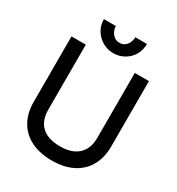

<svg xmlns="http://www.w3.org/2000/svg" viewBox="-203 -991 1041 1127"><g transform="rotate(30 317.5 -427.0)"><path d="M318 9Q238 9 179 -19.5Q120 -48 87.5 -103.5Q55 -159 55 -238V-680H152V-239Q152 -189 171.5 -155Q191 -121 228.5 -104Q266 -87 318 -87Q372 -87 408.5 -104.5Q445 -122 464.5 -156Q484 -190 484 -239V-680H580V-238Q580 -159 547.5 -103.5Q515 -48 456.5 -19.5Q398 9 318 9ZM461 -863Q461 -822 442 -789Q423 -756 389.5 -736.5Q356 -717 315 -717Q277 -717 243.5 -736Q210 -755 189.5 -788Q169 -821 169 -863H250Q250 -835 268.5 -811.5Q287 -788 317 -788Q337 -788 351.5 -798.5Q366 -809 374 -826.5Q382 -844 382 -863Z"/></g></svg>

Font: Teachers Medium
Style: Regular
Weight: 500
Designer: Alfredo Marco Pradil, Chank Diesel
Version: Version 1.001